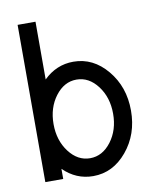

<svg xmlns="http://www.w3.org/2000/svg" viewBox="-76 -706 640 775"><g transform="rotate(-10 244.0 -318.0)"><path d="M244.1 -63.5Q294.9 -63.5 330.6 -110.6Q366.2 -157.7 366.2 -224.6Q366.2 -291.5 330.6 -338.6Q294.9 -385.7 244.1 -385.7Q193.4 -385.7 157.7 -338.6Q122.1 -291.5 122.1 -224.6Q122.1 -157.7 157.7 -110.6Q193.4 -63.5 244.1 -63.5ZM244.1 9.8Q174.3 9.8 122.1 -41.5V0H48.8V-644.5H122.1V-407.7Q174.3 -459 244.1 -459Q325.2 -459 382.3 -390.4Q439.5 -321.8 439.5 -224.6Q439.5 -127.4 382.3 -58.8Q325.2 9.8 244.1 9.8Z"/></g></svg>

Font: Catrinity
Style: Regular
Weight: 400
Designer: Alexander Lange
Foundry: High-Logic / Made with FontCreator
Version: Version 2.090;May 20, 2024;FontCreator 15.0.0.2974 64-bit